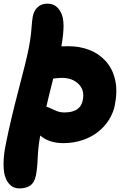

<svg xmlns="http://www.w3.org/2000/svg" viewBox="-40 -737 700 1060"><path d="M66.9 303.2Q50.3 303.2 35.6 297.1Q21 291 7.3 274.2Q-6.3 257.3 -13.7 231Q-21 204.6 -20.3 160.2Q-19.5 115.7 -7.8 58.1Q17.6 -69.8 61.8 -238.3Q106 -406.7 116.2 -459Q129.9 -526.4 133.5 -576.9Q137.2 -627.4 141.1 -647Q147.9 -679.7 168.7 -698.2Q189.5 -716.8 221.2 -716.8Q245.6 -716.8 263.9 -705.8Q282.2 -694.8 296.4 -668Q310.5 -641.1 310.8 -595.5Q311 -549.8 298.8 -481Q311 -481.9 336.9 -481.9Q401.4 -481.9 454.8 -460.7Q508.3 -439.5 545.2 -397.9Q582 -356.4 595.7 -295.9Q609.4 -235.4 594.2 -157.2Q585.9 -114.7 562.3 -76.9Q538.6 -39.1 502.7 -10Q466.8 19 416.7 36.1Q366.7 53.2 310.1 53.2Q230.5 53.2 182.1 11.2Q170.4 75.7 168.2 134.3Q166 192.9 158.2 231.9Q150.4 271 127 287.1Q103.5 303.2 66.9 303.2ZM300.8 -307.1Q288.6 -307.1 273.7 -305.4Q258.8 -303.7 253.9 -303.2Q231.4 -215.8 215.8 -147.9Q227.1 -145.5 243.2 -137.2Q259.3 -128.9 276.9 -122.6Q294.4 -116.2 314.9 -116.2Q404.8 -116.2 417 -184.1Q428.2 -238.8 394 -272.9Q359.9 -307.1 300.8 -307.1Z"/></svg>

Font: Shantell Sans Bouncy
Style: Italic
Weight: 800
Italic angle: -11.31°
Designer: Stephen Nixon, Anya Danilova, Shantell Martin
Foundry: Arrow Type
Version: Version 1.006;[9816181b4]